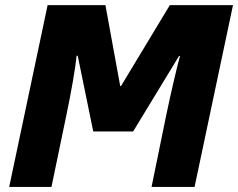

<svg xmlns="http://www.w3.org/2000/svg" viewBox="-20 -734 935 754"><path d="M16.1 0 167 -713.9H394L452.1 -396H455.1L647 -713.9H895L744.1 0H575.2L631.8 -276.9Q647 -349.6 662.4 -415.5Q677.7 -481.4 687 -514.2H683.1L502.9 -217.8H346.2L285.2 -515.1H280.8Q277.3 -479 266.8 -418Q256.3 -356.9 241.2 -284.2L182.1 0Z"/></svg>

Font: Open Sans ExtraBold
Style: Italic
Weight: 800
Italic angle: -12°
Designer: Monotype Design Team
Foundry: Monotype Imaging Inc.
Version: Version 3.000; ttfautohint (v1.8.4)